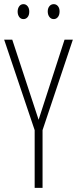

<svg xmlns="http://www.w3.org/2000/svg" viewBox="-20 -956 371 925"><path d="M166 -379 291 -765H331L185 -329V-51H147V-329L0 -765H39ZM65 -900Q65 -915 72.5 -925.5Q80 -936 93 -936Q105 -936 113 -926Q121 -916 121 -900Q121 -883 113 -873.5Q105 -864 93 -864Q80 -864 72.5 -874.5Q65 -885 65 -900ZM210 -901Q210 -916 218 -926Q226 -936 239 -936Q251 -936 259 -926.5Q267 -917 267 -901Q267 -884 259 -874Q251 -864 239 -864Q226 -864 218 -874.5Q210 -885 210 -901Z"/></svg>

Font: Noto Sans Tamil UI ExtraCondensed ExtraLight
Style: Regular
Weight: 200
Width: 2
Designer: Jelle Bosma - Monotype Design Team
Foundry: Monotype Imaging Inc.
Version: Version 2.004; ttfautohint (v1.8.4.7-5d5b)